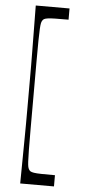

<svg xmlns="http://www.w3.org/2000/svg" viewBox="-61 -772 456 991"><g transform="rotate(5 167.0 -277.0)"><path d="M258.1 184H83.1Q84.1 100.3 84.6 43.7Q85.1 -12.9 85.6 -52.7Q86.1 -92.6 86.2 -125.3Q86.3 -158 86.3 -193.4Q86.3 -228.9 86.3 -277Q86.3 -325.3 86.3 -360.7Q86.3 -396.1 86.2 -428.9Q86.1 -461.6 85.6 -501.4Q85.1 -541.3 84.6 -597.8Q84.1 -654.3 83.1 -738H258.1V-679.9Q213.3 -679.9 187.7 -679.4Q162.1 -678.9 149.3 -676.8Q136.4 -674.7 131.1 -671.4Q125.7 -668 122.1 -661.4Q119.4 -656.7 117.6 -648.8Q115.7 -640.8 114.5 -620.1Q113.3 -599.4 112.7 -559.3Q112.1 -519.3 112.1 -450.8Q112.1 -382.3 112.1 -277Q112.1 -170.1 112.1 -100.8Q112.1 -31.4 112.7 8.6Q113.3 48.6 114.4 67.9Q115.6 87.3 117.4 94.8Q119.3 102.4 121.9 107.1Q125.4 113.8 130.9 117.3Q136.3 120.7 149.1 122.8Q162 124.9 187.6 125.4Q213.3 125.9 258.1 125.9Z"/></g></svg>

Font: Ojuju ExtraLight
Style: Regular
Weight: 200
Designer: Chisaokwu Joboson, Mirko Velimirovic
Foundry: Udi Foundry
Version: Version 1.000